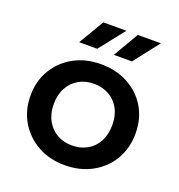

<svg xmlns="http://www.w3.org/2000/svg" viewBox="-135 -857 914 978"><g transform="rotate(20 322.5 -368.5)"><path d="M322 7Q240 7 176 -28.5Q112 -64 75 -126Q38 -188 38 -267Q38 -347 75 -408.5Q112 -470 176 -505Q240 -540 322 -540Q405 -540 469.5 -505Q534 -470 570.5 -409Q607 -348 607 -267Q607 -188 570.5 -126Q534 -64 469.5 -28.5Q405 7 322 7ZM322 -100Q368 -100 404 -120Q440 -140 460.5 -178Q481 -216 481 -267Q481 -319 460.5 -356.5Q440 -394 404 -414Q368 -434 323 -434Q277 -434 241.5 -414Q206 -394 185 -356.5Q164 -319 164 -267Q164 -216 185 -178Q206 -140 241.5 -120Q277 -100 322 -100ZM366 -607 446 -744H571L464 -607ZM178 -607 259 -744H384L276 -607Z"/></g></svg>

Font: MOST Montserrat SemiBold
Style: Regular
Weight: 600
Designer: Julieta Ulanovsky
Foundry: Julieta Ulanovsky
Version: Version 8.000;March 11, 2024;FontCreator 15.0.0.2926 64-bit